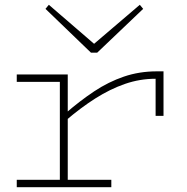

<svg xmlns="http://www.w3.org/2000/svg" viewBox="-20 -782 782 802"><path d="M253 -277V-308Q314 -361 373.5 -400.5Q433 -440 497.5 -462Q562 -484 635 -484H663V-298H630V-453Q564 -453 502 -431.5Q440 -410 378.5 -371Q317 -332 253 -277ZM50 0V-31H445V0ZM230 0V-471H263V0ZM50 -440V-471H263V-440ZM564 -762 578 -745 386 -562H360L170 -745L184 -762L373 -599Z"/></svg>

Font: BioRhyme SemiExpanded ExtraLight
Style: Regular
Weight: 250
Width: 6
Designer: Aoife Mooney
Foundry: Aoife Mooney Type
Version: Version 1.600;gftools[0.9.33]